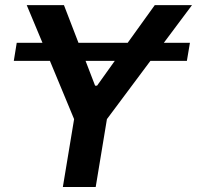

<svg xmlns="http://www.w3.org/2000/svg" viewBox="-20 -748 788 768"><path d="M739.7 -576.7 727.5 -504.4H581.5L407.7 -271.5L362.8 0H231.4L276.4 -271.5L179.7 -504.4H35.2L46.9 -576.7H149.9L86.9 -727.5H235.8L293.9 -576.7H490.7L599.1 -727.5H748L635.3 -576.7ZM322.3 -504.4 360.4 -405.3H368.2L439 -504.4Z"/></svg>

Font: Inter Display Semi Bold
Style: Italic
Weight: 600
Italic angle: -9.39999°
Designer: Rasmus Andersson
Foundry: rsms
Version: Version 4.000;git-4fc901f